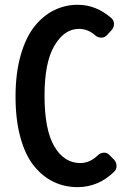

<svg xmlns="http://www.w3.org/2000/svg" viewBox="-20 -770 540 802"><path d="M303.7 11.7Q250 11.7 204.1 -10.3Q158.2 -32.2 122.1 -76.7Q85.9 -121.1 65.4 -195.3Q44.9 -269.5 44.9 -366.2Q44.9 -462.9 65.9 -537.6Q86.9 -612.3 123 -658.2Q159.2 -704.1 205.6 -727.1Q252 -750 304.7 -750Q381.8 -750 445.3 -694.3Q456.1 -684.6 456.1 -669.9Q456.1 -655.3 446.3 -644.5L425.8 -622.1Q416 -612.3 402.3 -612.8Q388.7 -613.3 377.9 -622.1Q347.7 -649.4 309.6 -649.4Q249 -649.4 207.5 -579.6Q166 -509.8 166 -371.1Q166 -227.5 207 -158.2Q248 -88.9 315.4 -88.9Q355.5 -88.9 389.6 -122.1Q400.4 -131.8 414.1 -132.3Q427.7 -132.8 436.5 -123L456.1 -103.5Q466.8 -91.8 466.8 -76.2Q466.8 -62.5 457 -52.7Q390.6 11.7 303.7 11.7Z"/></svg>

Font: Gen Jyuu Gothic L Monospace Medium
Style: Regular
Weight: 500
Designer: [Source Han Sans]
Ryoko NISHIZUKA  (kana & ideographs); Paul D. Hunt (Latin, Greek & Cyrillic); Wenlong ZHANG  (bopomofo
Version: Version 1.002.20150607